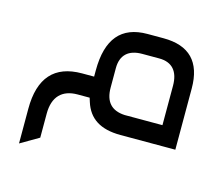

<svg xmlns="http://www.w3.org/2000/svg" viewBox="-90 -549 977 848"><g transform="rotate(15 398.0 -125.0)"><path d="M62 23V182L146 133V23C146 -55 186 -94 256 -94H311L317 -75C339 -6 392 30 485 30H736V-250C736 -371 677 -432 558 -432H485C366 -432 306 -362 306 -217V-189H251C125 -189 62 -118 62 23ZM389 -161V-250C389 -311 424 -341 485 -341H563C623 -341 653 -305 653 -240V-60H480C419 -63 389 -97 389 -161Z"/></g></svg>

Font: All Genders v4 Light
Style: Regular
Weight: 300
Designer: Rassam Alawdi
Foundry: Rassam Art
Version: Version 3.100;FEAKit 1.0